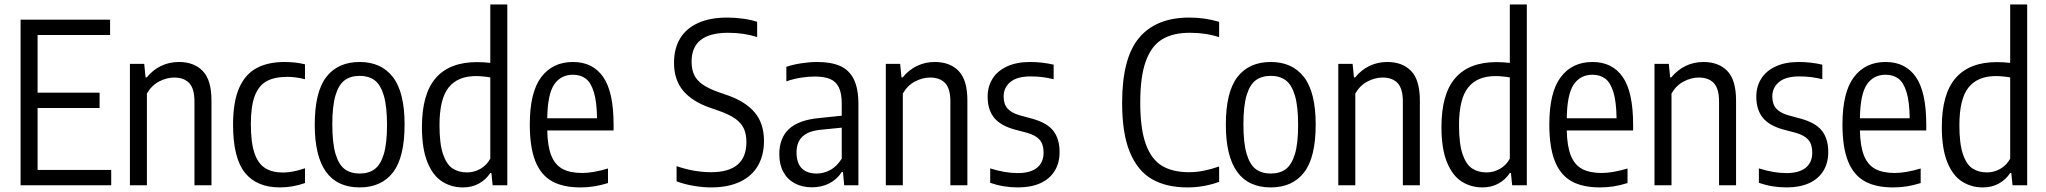

<svg xmlns="http://www.w3.org/2000/svg" viewBox="-20 -828 9142 858"><path d="M148 -68.5H477V0H72V-740H472V-671.5H148V-414H425V-345.5H148Z M560.5 -542.5H624.5L630.5 -482H635.5Q663 -515.5 699.5 -533.2Q736 -551 779.5 -551Q847 -551 886 -510.8Q925 -470.5 925 -379V0H849V-374.5Q849 -432 825.5 -456.8Q802 -481.5 758.5 -481.5Q725 -481.5 691.2 -464Q657.5 -446.5 636.5 -410V0H560.5Z M1021.5 -271Q1021.5 -372 1048.2 -433.8Q1075 -495.5 1125.8 -523.2Q1176.5 -551 1252.5 -551Q1301 -551 1343 -540.5V-474Q1301.5 -484.5 1264 -484.5Q1206.5 -484.5 1171.2 -465Q1136 -445.5 1118.5 -399.5Q1101 -353.5 1101 -273.5Q1101 -191.5 1117 -144.2Q1133 -97 1164.5 -77Q1196 -57 1245.5 -57Q1286.5 -57 1343 -76V-10Q1287.5 9.5 1231 9.5Q1127 9.5 1074.2 -56.5Q1021.5 -122.5 1021.5 -271Z M1386.5 -270.5Q1386.5 -417 1438.2 -484Q1490 -551 1587.5 -551Q1683.5 -551 1735.8 -483.5Q1788 -416 1788 -271Q1788 -125 1736.2 -57.8Q1684.5 9.5 1587.5 9.5Q1386.5 9.5 1386.5 -270.5ZM1709.5 -269Q1709.5 -353 1695 -401.5Q1680.5 -450 1653.8 -469.5Q1627 -489 1587.5 -489Q1547.5 -489 1520.8 -469.8Q1494 -450.5 1479.5 -402.8Q1465 -355 1465 -272.5Q1465 -188.5 1479.5 -140Q1494 -91.5 1520.8 -72Q1547.5 -52.5 1587.5 -52.5Q1627.5 -52.5 1654 -72Q1680.5 -91.5 1695 -139Q1709.5 -186.5 1709.5 -269Z M1865.5 -260.5Q1865.5 -408 1927.2 -479.2Q1989 -550.5 2112 -550.5Q2138.5 -550.5 2171 -547V-808H2247V0H2181.5L2176 -55H2171Q2152.5 -26 2121 -8.2Q2089.5 9.5 2049 9.5Q1997 9.5 1955.8 -16.8Q1914.5 -43 1890 -103.2Q1865.5 -163.5 1865.5 -260.5ZM2171 -119V-482Q2158.5 -484.5 2140.2 -486.2Q2122 -488 2107 -488Q2025.5 -488 1984.8 -437Q1944 -386 1944 -268Q1944 -185.5 1959.8 -139.2Q1975.5 -93 2002.5 -75.2Q2029.5 -57.5 2067.5 -57.5Q2098.5 -57.5 2126.8 -73.5Q2155 -89.5 2171 -119Z M2722 -245H2425.5Q2427 -173.5 2444 -132Q2461 -90.5 2494.5 -72.8Q2528 -55 2581.5 -55Q2629.5 -55 2697 -75V-10Q2663.5 0.5 2634 5Q2604.5 9.5 2573.5 9.5Q2496 9.5 2446.5 -18.2Q2397 -46 2372.2 -108Q2347.5 -170 2347.5 -272Q2347.5 -415.5 2398.5 -483.2Q2449.5 -551 2540.5 -551Q2629 -551 2675.5 -484Q2722 -417 2722 -270.5ZM2425.5 -299.5H2648Q2647 -373.5 2633.8 -416.5Q2620.5 -459.5 2597.2 -476.8Q2574 -494 2540 -494Q2486.5 -494 2456.8 -450.8Q2427 -407.5 2425.5 -299.5Z M3003.5 -17.5V-85.5Q3082 -58.5 3158 -58.5Q3236.5 -58.5 3276 -92.2Q3315.5 -126 3315.5 -192.5Q3315.5 -230 3303 -255.5Q3290.5 -281 3263 -299.5Q3235.5 -318 3188 -334.5L3153 -346.5Q3074 -374 3033 -422.5Q2992 -471 2992 -547.5Q2992 -610.5 3019 -655.8Q3046 -701 3099.5 -725.2Q3153 -749.5 3230 -749.5Q3264.5 -749.5 3300.8 -744.5Q3337 -739.5 3363.5 -730.5V-662.5Q3303.5 -681.5 3234 -681.5Q3070.5 -681.5 3070.5 -553Q3070.5 -517 3082.5 -492.5Q3094.5 -468 3120.5 -450Q3146.5 -432 3191.5 -416L3226.5 -404Q3310 -375.5 3352 -326.2Q3394 -277 3394 -198.5Q3394 -133 3366.2 -86.2Q3338.5 -39.5 3285.5 -15Q3232.5 9.5 3157.5 9.5Q3121 9.5 3079.8 2.5Q3038.5 -4.5 3003.5 -17.5Z M3816 -362.5V0H3752.5L3747 -59.5H3742Q3719.5 -25.5 3685.2 -8.2Q3651 9 3608.5 9Q3565 9 3532 -8.5Q3499 -26 3480.8 -59.2Q3462.5 -92.5 3462.5 -138.5Q3462.5 -211.5 3506 -251.8Q3549.5 -292 3641 -300.5L3741.5 -311V-366Q3741.5 -412 3728.2 -438.2Q3715 -464.5 3689 -475.2Q3663 -486 3620.5 -486Q3592 -486 3558.8 -480.8Q3525.5 -475.5 3494 -464.5V-529.5Q3523 -539.5 3560.8 -545.2Q3598.5 -551 3631.5 -551Q3694.5 -551 3734.8 -533Q3775 -515 3795.5 -473.8Q3816 -432.5 3816 -362.5ZM3741.5 -119V-257.5L3646.5 -248Q3592 -242.5 3565.8 -217.5Q3539.5 -192.5 3539.5 -147Q3539.5 -99.5 3562.8 -76Q3586 -52.5 3629.5 -52.5Q3660.5 -52.5 3689.8 -68Q3719 -83.5 3741.5 -119Z M3938.5 -542.5H4002.5L4008.5 -482H4013.5Q4041 -515.5 4077.5 -533.2Q4114 -551 4157.5 -551Q4225 -551 4264 -510.8Q4303 -470.5 4303 -379V0H4227V-374.5Q4227 -432 4203.5 -456.8Q4180 -481.5 4136.5 -481.5Q4103 -481.5 4069.2 -464Q4035.5 -446.5 4014.5 -410V0H3938.5Z M4405 -11V-75.5Q4471 -54.5 4528 -54.5Q4584.5 -54.5 4614 -78.2Q4643.5 -102 4643.5 -146Q4643.5 -183.5 4625.5 -203.8Q4607.5 -224 4570 -234.5L4515 -249Q4451 -266.5 4422.2 -302.2Q4393.5 -338 4393.5 -396Q4393.5 -441.5 4415.5 -476.5Q4437.5 -511.5 4480.2 -531.2Q4523 -551 4583 -551Q4637.5 -551 4688.5 -539V-474Q4661.5 -480.5 4637.5 -483.5Q4613.5 -486.5 4586 -486.5Q4525 -486.5 4495 -461.5Q4465 -436.5 4465 -397Q4465 -363 4482.2 -343.2Q4499.5 -323.5 4536 -313L4591 -298Q4658 -280 4686.5 -244Q4715 -208 4715 -148.5Q4715 -99.5 4692.8 -63.8Q4670.5 -28 4628.8 -9.2Q4587 9.5 4529 9.5Q4463.5 9.5 4405 -11Z M4994.5 -368.5Q4994.5 -569.5 5070.8 -659.5Q5147 -749.5 5294.5 -749.5Q5363.5 -749.5 5428 -730.5V-662Q5395 -672.5 5363.2 -677Q5331.5 -681.5 5296.5 -681.5Q5222 -681.5 5173.8 -652.5Q5125.5 -623.5 5100.5 -555Q5075.5 -486.5 5075.5 -370.5Q5075.5 -252 5100.5 -183.5Q5125.5 -115 5173 -86.8Q5220.5 -58.5 5293.5 -58.5Q5326 -58.5 5358 -64.8Q5390 -71 5428 -84V-15.5Q5397.5 -4 5361 2.8Q5324.5 9.5 5286.5 9.5Q5192.5 9.5 5128.2 -27.2Q5064 -64 5029.2 -147.5Q4994.5 -231 4994.5 -368.5Z M5458 -270.5Q5458 -417 5509.8 -484Q5561.5 -551 5659 -551Q5755 -551 5807.2 -483.5Q5859.5 -416 5859.5 -271Q5859.5 -125 5807.8 -57.8Q5756 9.5 5659 9.5Q5458 9.5 5458 -270.5ZM5781 -269Q5781 -353 5766.5 -401.5Q5752 -450 5725.2 -469.5Q5698.5 -489 5659 -489Q5619 -489 5592.2 -469.8Q5565.5 -450.5 5551 -402.8Q5536.5 -355 5536.5 -272.5Q5536.5 -188.5 5551 -140Q5565.5 -91.5 5592.2 -72Q5619 -52.5 5659 -52.5Q5699 -52.5 5725.5 -72Q5752 -91.5 5766.5 -139Q5781 -186.5 5781 -269Z M5960.5 -542.5H6024.5L6030.5 -482H6035.5Q6063 -515.5 6099.5 -533.2Q6136 -551 6179.5 -551Q6247 -551 6286 -510.8Q6325 -470.5 6325 -379V0H6249V-374.5Q6249 -432 6225.5 -456.8Q6202 -481.5 6158.5 -481.5Q6125 -481.5 6091.2 -464Q6057.5 -446.5 6036.5 -410V0H5960.5Z M6421.5 -260.5Q6421.5 -408 6483.2 -479.2Q6545 -550.5 6668 -550.5Q6694.5 -550.5 6727 -547V-808H6803V0H6737.5L6732 -55H6727Q6708.5 -26 6677 -8.2Q6645.5 9.5 6605 9.5Q6553 9.5 6511.8 -16.8Q6470.5 -43 6446 -103.2Q6421.5 -163.5 6421.5 -260.5ZM6727 -119V-482Q6714.5 -484.5 6696.2 -486.2Q6678 -488 6663 -488Q6581.5 -488 6540.8 -437Q6500 -386 6500 -268Q6500 -185.5 6515.8 -139.2Q6531.5 -93 6558.5 -75.2Q6585.5 -57.5 6623.5 -57.5Q6654.5 -57.5 6682.8 -73.5Q6711 -89.5 6727 -119Z M7278 -245H6981.5Q6983 -173.5 7000 -132Q7017 -90.5 7050.5 -72.8Q7084 -55 7137.5 -55Q7185.5 -55 7253 -75V-10Q7219.5 0.5 7190 5Q7160.5 9.5 7129.5 9.5Q7052 9.5 7002.5 -18.2Q6953 -46 6928.2 -108Q6903.5 -170 6903.5 -272Q6903.5 -415.5 6954.5 -483.2Q7005.5 -551 7096.5 -551Q7185 -551 7231.5 -484Q7278 -417 7278 -270.5ZM6981.5 -299.5H7204Q7203 -373.5 7189.8 -416.5Q7176.5 -459.5 7153.2 -476.8Q7130 -494 7096 -494Q7042.5 -494 7012.8 -450.8Q6983 -407.5 6981.5 -299.5Z M7373.5 -542.5H7437.5L7443.5 -482H7448.5Q7476 -515.5 7512.5 -533.2Q7549 -551 7592.5 -551Q7660 -551 7699 -510.8Q7738 -470.5 7738 -379V0H7662V-374.5Q7662 -432 7638.5 -456.8Q7615 -481.5 7571.5 -481.5Q7538 -481.5 7504.2 -464Q7470.5 -446.5 7449.5 -410V0H7373.5Z M7840 -11V-75.5Q7906 -54.5 7963 -54.5Q8019.5 -54.5 8049 -78.2Q8078.5 -102 8078.5 -146Q8078.5 -183.5 8060.5 -203.8Q8042.5 -224 8005 -234.5L7950 -249Q7886 -266.5 7857.2 -302.2Q7828.5 -338 7828.5 -396Q7828.5 -441.5 7850.5 -476.5Q7872.5 -511.5 7915.2 -531.2Q7958 -551 8018 -551Q8072.5 -551 8123.5 -539V-474Q8096.5 -480.5 8072.5 -483.5Q8048.5 -486.5 8021 -486.5Q7960 -486.5 7930 -461.5Q7900 -436.5 7900 -397Q7900 -363 7917.2 -343.2Q7934.5 -323.5 7971 -313L8026 -298Q8093 -280 8121.5 -244Q8150 -208 8150 -148.5Q8150 -99.5 8127.8 -63.8Q8105.5 -28 8063.8 -9.2Q8022 9.5 7964 9.5Q7898.5 9.5 7840 -11Z M8588 -245H8291.5Q8293 -173.5 8310 -132Q8327 -90.5 8360.5 -72.8Q8394 -55 8447.5 -55Q8495.5 -55 8563 -75V-10Q8529.5 0.5 8500 5Q8470.5 9.5 8439.5 9.5Q8362 9.5 8312.5 -18.2Q8263 -46 8238.2 -108Q8213.5 -170 8213.5 -272Q8213.5 -415.5 8264.5 -483.2Q8315.5 -551 8406.5 -551Q8495 -551 8541.5 -484Q8588 -417 8588 -270.5ZM8291.5 -299.5H8514Q8513 -373.5 8499.8 -416.5Q8486.5 -459.5 8463.2 -476.8Q8440 -494 8406 -494Q8352.5 -494 8322.8 -450.8Q8293 -407.5 8291.5 -299.5Z M8657.5 -260.5Q8657.5 -408 8719.2 -479.2Q8781 -550.5 8904 -550.5Q8930.5 -550.5 8963 -547V-808H9039V0H8973.5L8968 -55H8963Q8944.5 -26 8913 -8.2Q8881.5 9.5 8841 9.5Q8789 9.5 8747.8 -16.8Q8706.5 -43 8682 -103.2Q8657.5 -163.5 8657.5 -260.5ZM8963 -119V-482Q8950.5 -484.5 8932.2 -486.2Q8914 -488 8899 -488Q8817.5 -488 8776.8 -437Q8736 -386 8736 -268Q8736 -185.5 8751.8 -139.2Q8767.5 -93 8794.5 -75.2Q8821.5 -57.5 8859.5 -57.5Q8890.5 -57.5 8918.8 -73.5Q8947 -89.5 8963 -119Z"/></svg>

Font: Encode Sans Condensed
Style: Regular
Weight: 400
Width: 3
Designer: Multiple Designers
Foundry: Impallari Type
Version: Version 2.000